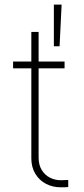

<svg xmlns="http://www.w3.org/2000/svg" viewBox="-20 -794 360 823"><path d="M256.8 -501H145.5V-118.2Q145.5 -87.9 158.4 -66.2Q171.4 -44.4 193.1 -33Q214.8 -21.5 240.2 -21.5L272.5 -22.5V7.8Q265.6 8.8 239.3 8.8Q205.6 8.8 177 -6.1Q148.4 -21 131.3 -49.3Q114.3 -77.6 114.3 -115.2V-501H36.1V-530.3H114.3V-657.2H145.5V-530.3H256.8ZM210.9 -774.4H244.1L235.4 -595.7H210.9Z"/></svg>

Font: Pretendard Thin
Style: Regular
Weight: 100
Designer: Base glyphs from Inter by Rasmus Andersson; Hangeul glyphs from Noto Sans CJK(Source Han Sans) by Jang Soo-young and Kan
Foundry: Kil Hyung-jin
Version: Version 1.309